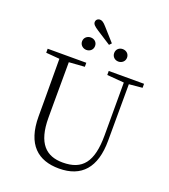

<svg xmlns="http://www.w3.org/2000/svg" viewBox="-181 -1159 1149 1303"><g transform="rotate(20 394.0 -507.5)"><path d="M329 -955 430 -890 445 -906 362 -999C342 -1022 329 -1030 315 -1030C299 -1030 286 -1019 286 -1002C286 -987 298 -975 329 -955ZM297 -805C323 -805 344 -823 344 -850C344 -878 323 -895 297 -895C273 -895 250 -878 250 -850C250 -823 273 -805 297 -805ZM528 -805C553 -805 575 -823 575 -850C575 -878 553 -895 528 -895C503 -895 482 -878 482 -850C482 -823 503 -805 528 -805ZM489 -694 612 -684V-303C612 -109 548 -32 407 -32C288 -32 213 -99 213 -286V-387C213 -489 213 -588 214 -686L327 -694V-723H48V-694L146 -686C147 -587 147 -488 147 -387V-271C147 -67 246 15 397 15C559 15 647 -81 647 -278L648 -685L744 -694V-723H489Z"/></g></svg>

Font: Noto Serif CJK HK ExtraLight
Style: Regular
Weight: 200
Designer: Ryoko NISHIZUKA 西塚涼子 (kana & ideographs); Frank Grießhammer (Latin, Greek & Cyrillic); Wenlong ZHANG 张文龙 (bopomofo); San
Foundry: Adobe
Version: Version 2.001;hotconv 1.1.0;makeotfexe 2.6.0